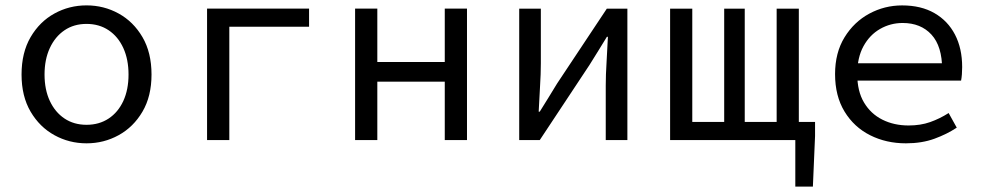

<svg xmlns="http://www.w3.org/2000/svg" viewBox="-20 -518 3640 710"><path d="M300 12Q235.9 12 181.3 -18.1Q126.7 -48.1 93.2 -105Q59.7 -161.9 59.7 -242.4Q59.7 -323.5 93.2 -380.8Q126.7 -438 181.3 -468Q235.9 -498.1 300 -498.1Q364.1 -498.1 418.7 -468Q473.3 -438 506.8 -380.8Q540.3 -323.5 540.3 -242.4Q540.3 -161.9 506.8 -105Q473.3 -48.1 418.7 -18.1Q364.1 12 300 12ZM300 -56.5Q346.7 -56.5 381.8 -79.7Q416.8 -102.9 436.1 -144.8Q455.3 -186.7 455.3 -242.4Q455.3 -298.1 436.1 -340.3Q416.8 -382.6 381.8 -406.1Q346.7 -429.6 300 -429.6Q253.3 -429.6 218.6 -406.1Q183.8 -382.6 164.2 -340.3Q144.7 -298.1 144.7 -242.4Q144.7 -186.7 164.2 -144.8Q183.8 -102.9 218.6 -79.7Q253.3 -56.5 300 -56.5Z M745.7 0V-486.1H1122.9V-419.1H828V0Z M1293.1 0V-486.1H1375.3V-288.8H1624.7V-486.1H1706.9V0H1624.7V-215.9H1375.3V0Z M1900 0V-486H1980V-284Q1980 -244.6 1977 -198.3Q1974 -152 1972 -105H1975.9Q1990 -128 2008.5 -157.5Q2027 -187 2040 -209L2224 -486H2300V0H2220V-202Q2220 -241 2223 -288Q2226 -335 2228 -382H2224.3Q2210.6 -359.7 2192.3 -329.9Q2174 -300 2160 -278L1976 0Z M2458 0V-486H2540V-67H2658V-486H2734V-67H2852V-486H2934V0ZM2921 172V0H2883V-67H2994V-15L2986 172Z M3330 12Q3257 12 3197.5 -18Q3138 -48 3103 -105.5Q3068 -163 3068 -244Q3068 -323 3103 -380Q3138 -437 3194.5 -467.5Q3251 -498 3316 -498Q3386 -498 3435.5 -469.5Q3485 -441 3511.5 -390Q3538 -339 3538 -270Q3538 -256 3537 -243Q3536 -230 3534 -220H3123V-284H3485L3464 -261Q3464 -347 3424.5 -390Q3385 -433 3318 -433Q3273 -433 3234.5 -411Q3196 -389 3173 -347Q3150 -305 3150 -244Q3150 -181 3175 -139Q3200 -97 3243 -75.5Q3286 -54 3340 -54Q3384 -54 3419.5 -66.5Q3455 -79 3488 -100L3518 -46Q3482 -22 3435.5 -5Q3389 12 3330 12Z"/></svg>

Font: Source Code Pro ExtraLight
Style: Regular
Weight: 200
Monospace: yes
Designer: Paul D. Hunt, Teo Tuominen
Foundry: Adobe
Version: Version 1.026;hotconv 1.1.0;makeotfexe 2.6.0